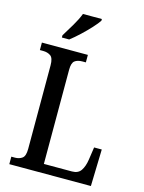

<svg xmlns="http://www.w3.org/2000/svg" viewBox="-136 -1010 816 1089"><g transform="rotate(15 272.5 -465.5)"><path d="M29 0V-44H51Q75 -44 92.5 -56.5Q110 -69 110 -111V-602Q110 -645 92 -657.5Q74 -670 48 -670H29V-714H299V-670H279Q250 -670 234 -657.5Q218 -645 218 -605V-52H383Q419 -52 435.5 -76.5Q452 -101 458 -141L469 -216H514L508 0ZM131 -784Q152 -818 175.5 -857.5Q199 -897 212 -931H323V-921Q312 -904 286.5 -876Q261 -848 230.5 -819.5Q200 -791 174 -771H131Z"/></g></svg>

Font: Noto Serif Lao Condensed Medium
Style: Regular
Weight: 500
Width: 3
Designer: Monotype Design Team
Foundry: Monotype Imaging Inc.
Version: Version 2.003; ttfautohint (v1.8.4.7-5d5b)